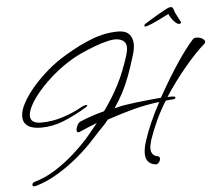

<svg xmlns="http://www.w3.org/2000/svg" viewBox="-56 -761 1096 953"><g transform="rotate(-5 492.0 -284.5)"><path d="M78 129Q68 129 68 121Q68 110 84 106Q134 92 184 60.5Q234 29 279 -11Q324 -51 358 -90Q366 -100 380 -116.5Q394 -133 413 -157Q388 -147 365.5 -138Q343 -129 324 -120Q323 -119 319 -119Q310 -119 310 -130Q310 -141 316.5 -153.5Q323 -166 332 -171Q361 -183 391.5 -193.5Q422 -204 454 -212Q499 -274 531 -336.5Q563 -399 588 -479Q595 -503 595 -517Q595 -556 549 -562Q531 -564 501 -557Q471 -550 435 -536.5Q399 -523 364.5 -507Q330 -491 304 -474Q245 -437 192.5 -386.5Q140 -336 111 -290Q85 -247 85 -222Q85 -183 138 -183Q195 -183 249.5 -201Q304 -219 343 -242Q357 -250 367 -250Q374 -250 374 -247Q373 -244 365 -239Q309 -205 252 -181.5Q195 -158 136 -158Q91 -158 69 -174.5Q47 -191 47 -220Q47 -252 68 -289Q88 -326 121.5 -365Q155 -404 198 -441Q241 -478 289 -506Q358 -548 424.5 -574Q491 -600 558 -600Q594 -600 612 -581.5Q630 -563 630 -530Q630 -507 621 -478Q603 -418 586.5 -374.5Q570 -331 551.5 -295.5Q533 -260 507 -222Q537 -230 562.5 -234Q588 -238 617 -241.5Q646 -245 686 -249Q694 -250 708 -251Q722 -252 741 -254Q797 -354 843.5 -423Q890 -492 925 -530Q931 -536 943 -536Q958 -536 971 -528.5Q984 -521 984 -511Q984 -507 980 -503Q935 -464 879.5 -398Q824 -332 774 -255H799Q803 -255 805.5 -254.5Q808 -254 810 -253Q813 -252 813 -249Q813 -242 800 -241Q787 -240 764 -238Q735 -192 713 -144.5Q691 -97 675 -50Q667 -23 667 -8Q667 28 700 34Q710 35 710 46Q710 57 702 66Q694 75 684 73Q637 65 637 15Q637 -12 649 -48Q662 -89 682.5 -135.5Q703 -182 731 -234Q666 -226 606 -210.5Q546 -195 469 -169Q459 -156 446.5 -142.5Q434 -129 418 -113Q384 -76 383 -75Q349 -37 300.5 4Q252 45 196.5 78.5Q141 112 85 128Q83 129 78 129ZM863 -611Q854 -612 843.5 -622Q833 -632 825 -644.5Q817 -657 814 -665Q798 -657 773 -644.5Q748 -632 725.5 -622.5Q703 -613 694 -613Q690 -613 690 -617Q690 -619 691.5 -621Q693 -623 694 -625Q702 -630 721.5 -642Q741 -654 763 -667Q785 -680 802.5 -689Q820 -698 826 -698Q839 -698 841 -688Q845 -672 856.5 -651Q868 -630 872 -622Q873 -621 873 -618Q873 -615 869.5 -613Q866 -611 863 -611Z"/></g></svg>

Font: Allison
Style: Regular
Weight: 400
Designer: Robert E. Leuschke
Foundry: Robert E. Leuschke
Version: Version 1.010; ttfautohint (v1.8.3)